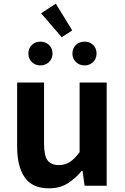

<svg xmlns="http://www.w3.org/2000/svg" viewBox="-20 -1008 677 1042"><path d="M246 14Q155 14 114 -45.5Q73 -105 73 -211V-560H219V-229Q219 -164 238 -138Q257 -112 299 -112Q333 -112 358.5 -128.5Q384 -145 412 -182V-560H559V0H439L428 -81H424Q388 -38 346 -12Q304 14 246 14ZM199 -653Q171 -653 152.5 -671.5Q134 -690 134 -717Q134 -746 152.5 -764Q171 -782 199 -782Q227 -782 246 -764Q265 -746 265 -717Q265 -690 246 -671.5Q227 -653 199 -653ZM315 -806 203 -936 283 -988 372 -843ZM439 -653Q411 -653 392 -671.5Q373 -690 373 -717Q373 -746 392 -764Q411 -782 439 -782Q467 -782 485.5 -764Q504 -746 504 -717Q504 -690 485.5 -671.5Q467 -653 439 -653Z"/></svg>

Font: Noto Sans SC
Style: Bold
Weight: 700
Designer: Ryoko NISHIZUKA  (kana, bopomofo & ideographs); Paul D. Hunt (Latin, Greek & Cyrillic); Sandoll Communications , Soo-you
Foundry: Adobe
Version: Version 2.004-H2;hotconv 1.0.118;makeotfexe 2.5.65603